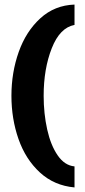

<svg xmlns="http://www.w3.org/2000/svg" viewBox="-20 -783 373 840"><path d="M30 -364Q30 -466 62 -556Q94 -646 156.5 -703Q219 -760 306 -763V-674Q242 -662 206.5 -572Q171 -482 171 -364Q171 -286 186.5 -216.5Q202 -147 232.5 -103Q263 -59 306 -55V37Q217 29 154.5 -28.5Q92 -86 61 -174.5Q30 -263 30 -364Z"/></svg>

Font: Francois One
Style: Regular
Weight: 400
Designer: Vernon Adams
Foundry: Vernon Adams
Version: Version 2.000